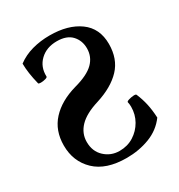

<svg xmlns="http://www.w3.org/2000/svg" viewBox="-164 -788 854 914"><g transform="rotate(-30 262.5 -331.5)"><path d="M269 13Q156 13 97 -43.5Q38 -100 38 -188Q38 -270 87.5 -324Q137 -378 226 -403Q300 -423 332.5 -455.5Q365 -488 365 -534Q365 -577 338 -606Q311 -635 257 -635Q200 -635 164.5 -601Q129 -567 131 -514Q131 -509 118.5 -505.5Q106 -502 93.5 -502Q81 -502 80 -506Q63 -574 63 -624Q99 -651 144.5 -663.5Q190 -676 241 -676Q342 -676 404 -631Q466 -586 466 -500Q466 -418 418 -367Q370 -316 281 -288Q209 -266 175 -230.5Q141 -195 141 -148Q141 -96 175 -64.5Q209 -33 256 -33Q300 -33 334 -54.5Q368 -76 388 -111Q408 -146 408 -188Q408 -202 405 -214Q404 -219 417 -223Q430 -227 443.5 -228Q457 -229 459 -224Q473 -191 480.5 -157Q488 -123 490 -81Q454 -32 395.5 -9.5Q337 13 269 13Z"/></g></svg>

Font: Junicode
Style: Bold
Weight: 700
Designer: Peter S. Baker
Version: Version 2.100; ttfautohint (v1.8.4)